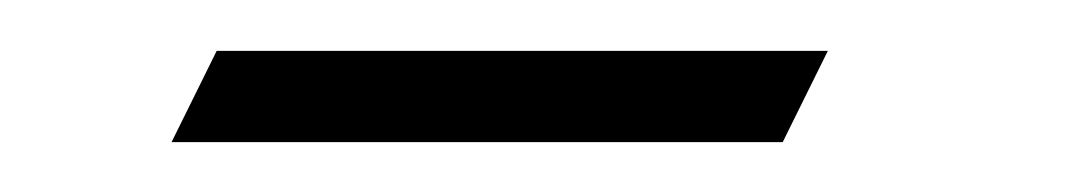

<svg xmlns="http://www.w3.org/2000/svg" viewBox="-20 -245 431 77"><path d="M48.8 -188 66.9 -224.6H312L293.9 -188Z"/></svg>

Font: Parisienne
Style: Regular
Weight: 400
Designer: Astigmatic (AOETI)
Foundry: Astigmatic (AOETI)
Version: Version 1.000